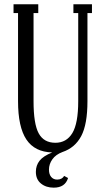

<svg xmlns="http://www.w3.org/2000/svg" viewBox="-20 -700 488 894"><path d="M230 173.8Q194.3 173.8 170.7 154.5Q147 135.3 147 100.1Q147 70.3 164.3 48.3Q181.6 26.4 223.1 9.8Q141.6 7.8 102.8 -50.5Q64 -108.9 64 -229V-639.2H43V-680.2H158.2V-639.2H136.2V-229Q136.2 -123 160.2 -79.1Q184.1 -35.2 237.8 -35.2Q289.6 -35.2 316.9 -80.3Q344.2 -125.5 344.2 -229V-639.2H321.8V-680.2H408.2V-639.2H387.2V-229Q387.2 -121.1 358.2 -66.4Q329.1 -11.7 271 7.8Q239.7 19.5 223.9 41.7Q208 64 208 89.8Q208 111.8 218.5 124Q229 136.2 246.1 136.2Q268.6 136.2 278.8 119.1L296.9 128.9Q283.2 173.8 230 173.8Z"/></svg>

Font: Margherita
Style: Regular
Weight: 400
Designer: James Puckett
Foundry: Dunwich Type Founders
Version: Version 1.008;hotconv 1.0.109;makeotfexe 2.5.65596